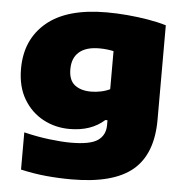

<svg xmlns="http://www.w3.org/2000/svg" viewBox="-55 -612 854 894"><g transform="rotate(5 372.5 -164.5)"><path d="M312 230Q252 230 193.8 224.5Q135.5 219 74 205V31Q135.5 46 193.5 53Q251.5 60 294 60Q385 60 420 35.2Q455 10.5 455 -36V-59H445Q383 -3 282 -3Q215 -3 158.2 -33.5Q101.5 -64 67.2 -122Q33 -180 33 -263Q33 -399.5 127.5 -479.2Q222 -559 408 -559Q454 -559 504 -554.8Q554 -550.5 601.5 -542.5Q649 -534.5 687 -523V-82Q687 79 596.8 154.5Q506.5 230 312 230ZM367 -185Q389.5 -185 412.5 -189.8Q435.5 -194.5 455 -204V-382Q441.5 -385 424.5 -387Q407.5 -389 388 -389Q326.5 -389 294.2 -361.2Q262 -333.5 262 -281Q262 -229.5 290.5 -207.2Q319 -185 367 -185Z"/></g></svg>

Font: Encode Sans Expanded Black
Style: Regular
Weight: 900
Width: 7
Designer: Multiple Designers
Foundry: Impallari Type
Version: Version 3.000; ttfautohint (v1.8.3) -l 8 -r 50 -G 200 -x 14 